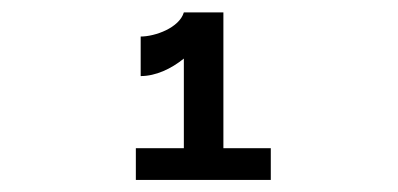

<svg xmlns="http://www.w3.org/2000/svg" viewBox="-20 -848 660 318"><path d="M213 -787.5V-722C238 -722 263.5 -734 284.5 -751V-602.5H205V-550H428.5V-602.5H350V-827.5H284.5C277 -802 237 -787.5 213 -787.5Z"/></svg>

Font: Monaspace Argon Medium
Style: Regular
Weight: 500
Designer: Riley Cran & the Lettermatic Team
Foundry: Lettermatic
Version: Version 1.000 (Monaspace Argon)